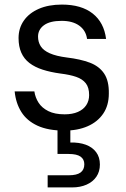

<svg xmlns="http://www.w3.org/2000/svg" viewBox="-20 -558 549 838"><path d="M261 12Q190 12 143.5 -9.5Q97 -31 73 -69.5Q49 -108 44 -159H130Q134 -132 148.5 -109.5Q163 -87 191 -73Q219 -59 262 -59Q296 -59 320 -69.5Q344 -80 356.5 -99Q369 -118 369 -143Q369 -176 354.5 -194.5Q340 -213 312.5 -222.5Q285 -232 244 -237Q200 -243 166 -254Q132 -265 108.5 -283Q85 -301 73 -328Q61 -355 61 -392Q61 -435 84 -468Q107 -501 149.5 -519.5Q192 -538 250 -538Q335 -538 384.5 -499Q434 -460 443 -388H360Q355 -425 326 -446Q297 -467 249 -467Q198 -467 172 -448Q146 -429 146 -398Q146 -375 157.5 -356.5Q169 -338 197 -325.5Q225 -313 272 -307Q331 -300 372 -284.5Q413 -269 434.5 -237Q456 -205 455 -150Q455 -98 430.5 -62Q406 -26 362.5 -7Q319 12 261 12ZM188 260V207H280Q315 207 331.5 195Q348 183 348 159Q348 137 331.5 125.5Q315 114 280 114H231V-6H287V64Q325 63 354 73.5Q383 84 399.5 106Q416 128 416 160Q416 191 400.5 213.5Q385 236 357.5 248Q330 260 295 260Z"/></svg>

Font: DM Sans 9pt
Style: Regular
Weight: 400
Designer: Colophon Foundry, Jonny Pinhorn
Foundry: Colophon Foundry
Version: Version 4.004;gftools[0.9.30]